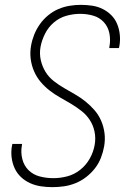

<svg xmlns="http://www.w3.org/2000/svg" viewBox="-20 -763 540 791"><path d="M196 8Q172 8 148.5 4.5Q125 1 104 -8.5Q83 -18 66.5 -33.5Q50 -49 40.5 -69.5Q31 -90 28 -113.5Q25 -137 29 -161L31 -170H71L70 -163Q65 -135 72 -107.5Q79 -80 98 -61.5Q117 -43 144 -36Q171 -29 200 -29Q228 -29 257 -36.5Q286 -44 310.5 -63.5Q335 -83 350 -110Q365 -137 370 -166Q375 -194 369.5 -220.5Q364 -247 350 -268.5Q336 -290 315.5 -306Q295 -322 272.5 -335.5Q250 -349 227.5 -361.5Q205 -374 184.5 -390Q164 -406 147.5 -425.5Q131 -445 120.5 -469Q110 -493 106.5 -520Q103 -547 108 -575Q112 -598 121 -620.5Q130 -643 144.5 -663.5Q159 -684 178.5 -700Q198 -716 220 -725.5Q242 -735 266 -739Q290 -743 313 -743Q337 -743 360 -739.5Q383 -736 403 -726Q423 -716 438.5 -700.5Q454 -685 462.5 -664.5Q471 -644 473.5 -620.5Q476 -597 472 -574L470 -565H430L431 -572Q436 -600 430.5 -626.5Q425 -653 407.5 -672Q390 -691 364 -698.5Q338 -706 310 -706Q282 -706 253.5 -698Q225 -690 202 -670.5Q179 -651 165.5 -624Q152 -597 147 -570Q142 -542 148 -515.5Q154 -489 167.5 -467Q181 -445 201.5 -429Q222 -413 244.5 -400Q267 -387 289.5 -374Q312 -361 332 -345Q352 -329 369 -309.5Q386 -290 396.5 -266Q407 -242 410.5 -215Q414 -188 409 -160Q405 -137 396 -113.5Q387 -90 371.5 -70Q356 -50 335.5 -34Q315 -18 291.5 -8.5Q268 1 244 4.5Q220 8 196 8Z"/></svg>

Font: Iosevka Extralight
Style: Italic
Weight: 200
Italic angle: -9°
Monospace: yes
Designer: Belleve Invis
Foundry: Belleve Invis
Version: Version 32.5.0; ttfautohint (v1.8.4)